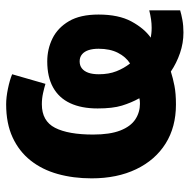

<svg xmlns="http://www.w3.org/2000/svg" viewBox="-16 -580 631 640"><g transform="rotate(-90 300.0 -260.5)"><path d="M511 35Q476 35 442.5 23.5Q409 12 381 -7Q359 0 333.5 5Q308 10 271 10Q196 10 141 -24.5Q86 -59 55.5 -122.5Q25 -186 25 -271Q25 -332 39.5 -384Q54 -436 84.5 -474.5Q115 -513 161.5 -534.5Q208 -556 272 -556Q295 -556 324 -550Q353 -544 372 -536L340 -425Q327 -429 309 -433Q291 -437 272 -437Q216 -437 193.5 -393Q171 -349 171 -266Q171 -210 184.5 -175.5Q198 -141 221.5 -125.5Q245 -110 274 -110Q279 -110 284 -110.5Q289 -111 292 -112Q277 -139 267.5 -170Q258 -201 258 -251Q258 -305 275.5 -342.5Q293 -380 328 -399.5Q363 -419 415 -419Q456 -419 491.5 -401.5Q527 -384 549 -346.5Q571 -309 571 -248Q571 -181 548 -138.5Q525 -96 494 -74Q501 -73 508 -72Q515 -71 527 -71Q541 -71 555 -73Q569 -75 585 -79V24Q572 28 553 31.5Q534 35 511 35ZM408 -143Q430 -157 443.5 -183.5Q457 -210 457 -248Q457 -267 452.5 -281Q448 -295 438.5 -303Q429 -311 415 -311Q401 -311 391.5 -303.5Q382 -296 377 -282Q372 -268 372 -247Q372 -214 382 -188.5Q392 -163 408 -143Z"/></g></svg>

Font: Noto Sans Mono
Style: Bold
Weight: 700
Designer: Monotype Design Team
Foundry: Monotype Imaging Inc.
Version: Version 2.014